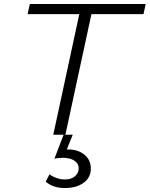

<svg xmlns="http://www.w3.org/2000/svg" viewBox="-20 -678 753 966"><path d="M440 -607 309 0H346L316 74H324Q373 74 405 100.5Q437 127 437 170Q437 215 401 241.5Q365 268 307 268Q246 268 210 236L229 199Q245 211 265.5 218Q286 225 306 225Q339 225 357.5 208.5Q376 192 376 169Q376 145 354.5 130.5Q333 116 296 116Q273 116 254 120L300 0H248L379 -607H119L130 -658H713L702 -607Z"/></svg>

Font: Ysabeau Infant Semilight
Style: Italic
Weight: 300
Italic angle: -12°
Designer: Christian Thalmann (Catharsis Fonts)
Version: Version 0.003